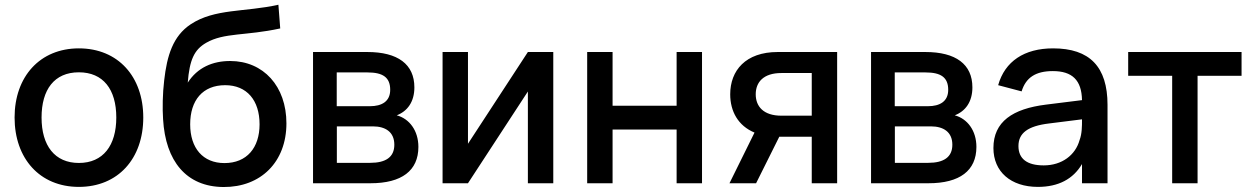

<svg xmlns="http://www.w3.org/2000/svg" viewBox="-20 -754 5154 790"><path d="M304.5 15C465.5 15 569.5 -101 569.5 -270.5C569.5 -438.5 466 -555 304.5 -555C144.5 -555 40 -439 40 -270.5C40 -102 143.5 15 304.5 15ZM304.5 -83.5C205.5 -83.5 151 -154.5 151 -270.5C151 -385.5 203.5 -456.5 304.5 -456.5C404.5 -456.5 458.5 -386.5 458.5 -270.5C458.5 -155.5 404.5 -83.5 304.5 -83.5Z M899.5 15.5C1053 16.5 1158.5 -87.5 1158.5 -246.5C1158.5 -399 1064 -503 927 -503C854.5 -503 792.5 -476 752.5 -414C760 -508 779 -549.5 828.5 -578C902.5 -620.5 991 -606 1133 -637L1125.5 -734.5C986.5 -703.5 863.5 -719.5 764.5 -654C691.5 -605.5 667 -525 655.5 -423C649 -369 648 -307.5 651 -263.5C661 -91 746.5 14.5 899.5 15.5ZM903.5 -83C815 -83 762.5 -144.5 762.5 -242.5C762.5 -341.5 814 -403.5 906.5 -403.5C996 -403.5 1048 -341 1048 -242.5C1048 -146.5 996 -83 903.5 -83Z M1504.5 0C1633 0 1701.5 -52 1701.5 -149.5C1701.5 -216.5 1664.5 -265.5 1612.5 -279.5C1656.5 -296.5 1685 -335 1685 -394.5C1685 -489.5 1617 -540 1491.5 -540H1268V0ZM1492 -456C1555 -456 1585.5 -436 1585.5 -384.5C1585.5 -336.5 1551 -317 1502 -317H1365.5V-456ZM1366 -84V-234H1514.5C1564.5 -234 1602.5 -212 1602.5 -158.5C1602.5 -107 1566.5 -84 1503.5 -84Z M2152 -540 1905.5 -162.5V-540H1801V0H1905.5L2152 -377.5V0H2256.5V-540Z M2500.5 0V-221H2764V0H2868.5V-540H2764V-319H2500.5V-540H2396V0Z M3091 0 3186.5 -191.5H3320V0H3424.5V-540H3180C3047.5 -540 2984.5 -463.5 2984.5 -366C2984.5 -296 3017 -236.5 3084.5 -208.5L2981.5 0ZM3320 -453.5V-278H3195C3121.5 -278 3089.5 -316 3089.5 -366C3089.5 -416 3121.5 -453.5 3195 -453.5Z M3800.5 0C3929 0 3997.5 -52 3997.5 -149.5C3997.5 -216.5 3960.5 -265.5 3908.5 -279.5C3952.5 -296.5 3981 -335 3981 -394.5C3981 -489.5 3913 -540 3787.5 -540H3564V0ZM3788 -456C3851 -456 3881.5 -436 3881.5 -384.5C3881.5 -336.5 3847 -317 3798 -317H3661.5V-456ZM3662 -84V-234H3810.5C3860.5 -234 3898.5 -212 3898.5 -158.5C3898.5 -107 3862.5 -84 3799.5 -84Z M4313 -555C4194.5 -555 4114.5 -501.5 4087 -403.5L4183.5 -378C4201 -435 4241.5 -461.5 4312 -461.5C4391.5 -461.5 4430.5 -424.5 4432 -342L4283.5 -323.5C4147 -306.5 4067.5 -253.5 4067.5 -145C4067.5 -47.5 4139 15 4250.5 15C4334.5 15 4395.5 -17 4432 -79V0H4537V-322.5C4537 -479.5 4463.5 -555 4313 -555ZM4432 -263V-259.5C4432 -235.5 4432 -203.5 4422 -177.5C4405 -116 4349.5 -73.5 4274.5 -73.5C4206 -73.5 4170.5 -100.5 4170.5 -153C4170.5 -206.5 4209 -235.5 4296.5 -246Z M4907.5 0V-442H5088.5V-540H4622V-442H4803V0Z"/></svg>

Font: Vela Sans SemBd
Style: Regular
Weight: 600
Designer: Principal design: Mikhail Sharanda - project Manrope.
Design modification: Ravid Balaliev
Foundry: Mikhail Sharanda
Version: Version 1.001